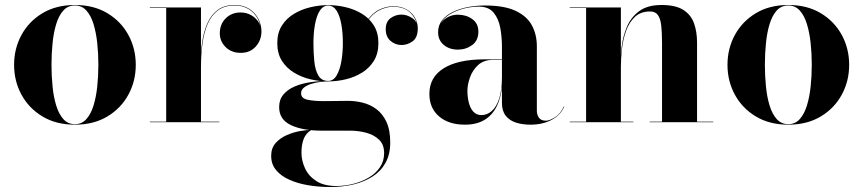

<svg xmlns="http://www.w3.org/2000/svg" viewBox="-20 -490 3461 770"><path d="M280.5 10Q205 10 150.2 -23Q95.5 -56 66 -110.5Q36.5 -165 36.5 -230Q36.5 -295 66 -349.5Q95.5 -404 150.2 -437Q205 -470 280.5 -470Q356 -470 410.8 -437Q465.5 -404 495 -349.5Q524.5 -295 524.5 -230Q524.5 -165 495 -110.5Q465.5 -56 410.8 -23Q356 10 280.5 10ZM280.5 8Q308 8 326.2 -12.2Q344.5 -32.5 355 -66.5Q365.5 -100.5 370 -143Q374.5 -185.5 374.5 -230Q374.5 -275 370 -317.2Q365.5 -359.5 355 -393.8Q344.5 -428 326.2 -448Q308 -468 280.5 -468Q252.5 -468 234.2 -448Q216 -428 205.5 -393.8Q195 -359.5 190.8 -317Q186.5 -274.5 186.5 -230Q186.5 -185.5 190.8 -143Q195 -100.5 205.5 -66.5Q216 -32.5 234.2 -12.2Q252.5 8 280.5 8Z M784 -220.5Q784 -272.5 790.2 -317.5Q796.5 -362.5 811.8 -396.8Q827 -431 853.5 -450.5Q880 -470 921 -470Q955 -470 979 -454.8Q1003 -439.5 1015.8 -415.2Q1028.5 -391 1028.5 -364Q1028.5 -329 1005.8 -303.5Q983 -278 945.5 -278Q908 -278 884.8 -301.2Q861.5 -324.5 861.5 -356Q861.5 -393 885.2 -416.5Q909 -440 944.5 -440Q968.5 -440 987.5 -429Q1006.5 -418 1017.2 -400.8Q1028 -383.5 1028 -364H1026.5Q1026.5 -390 1014 -414Q1001.5 -438 978 -453Q954.5 -468 921 -468Q880.5 -468 854.2 -448.5Q828 -429 813 -394.5Q798 -360 792 -315.2Q786 -270.5 786 -220.5ZM786 -460V-2H859.5V0H581V-2H646.5V-458H581V-460Z M1304 260Q1259 260 1216.8 253Q1174.5 246 1140.8 231Q1107 216 1087.2 192.2Q1067.5 168.5 1067.5 135Q1067.5 103.5 1085.8 83.2Q1104 63 1130.8 51.5Q1157.5 40 1184 35.5Q1210.5 31 1227.5 31H1229Q1207 44 1198 67Q1189 90 1189 122Q1189 154.5 1203.5 185.5Q1218 216.5 1248.8 236.2Q1279.5 256 1328.5 256Q1362.5 256 1396.2 247.5Q1430 239 1458.2 222.5Q1486.5 206 1503.5 181.2Q1520.5 156.5 1520.5 124Q1520.5 89.5 1500 70Q1479.5 50.5 1448 42.2Q1416.5 34 1384 34Q1373.5 34 1350.5 34Q1327.5 34 1304.5 34Q1281.5 34 1270.5 34Q1194 34 1146.8 11.8Q1099.5 -10.5 1099.5 -60.5Q1099.5 -91 1116.8 -111.2Q1134 -131.5 1162.5 -143.5Q1191 -155.5 1225.8 -160.5Q1260.5 -165.5 1296 -165.5V-163.5Q1282 -163.5 1263.5 -161.2Q1245 -159 1227.8 -153.5Q1210.5 -148 1199 -138.8Q1187.5 -129.5 1187.5 -116Q1187.5 -96 1212.5 -90.2Q1237.5 -84.5 1278.5 -84.5Q1296 -84.5 1313.2 -84.8Q1330.5 -85 1346.8 -85.2Q1363 -85.5 1377 -85.5Q1405 -85.5 1434.5 -78.2Q1464 -71 1489 -52.8Q1514 -34.5 1529.5 -1.8Q1545 31 1545 82Q1545 129 1526.2 162.8Q1507.5 196.5 1474 218Q1440.5 239.5 1397 249.8Q1353.5 260 1304 260ZM1296 -163.5Q1261 -163.5 1225 -172Q1189 -180.5 1159 -198.8Q1129 -217 1110.5 -246.2Q1092 -275.5 1092 -317Q1092 -358.5 1110.5 -387.5Q1129 -416.5 1159 -434.5Q1189 -452.5 1225 -461Q1261 -469.5 1296 -469.5Q1331.5 -469.5 1367 -461Q1402.5 -452.5 1432 -434.5Q1461.5 -416.5 1479.5 -387.5Q1497.5 -358.5 1497.5 -317Q1497.5 -275.5 1479.5 -246.2Q1461.5 -217 1432 -198.8Q1402.5 -180.5 1367 -172Q1331.5 -163.5 1296 -163.5ZM1296 -165.5Q1317 -165.5 1330 -187.5Q1343 -209.5 1349 -244Q1355 -278.5 1355 -317Q1355 -357.5 1349 -392Q1343 -426.5 1330 -447Q1317 -467.5 1296 -467.5Q1275.5 -467.5 1262.5 -447Q1249.5 -426.5 1243.2 -392Q1237 -357.5 1237 -317Q1237 -278.5 1240.5 -244Q1244 -209.5 1256.5 -187.5Q1269 -165.5 1296 -165.5ZM1590 -309.5Q1565.5 -309.5 1546.2 -326Q1527 -342.5 1527 -372.5Q1527 -403.5 1546.8 -417.5Q1566.5 -431.5 1590 -431.5Q1612 -431.5 1633.2 -417.5Q1654.5 -403.5 1654.5 -377H1653.5Q1653.5 -409 1628.5 -436Q1603.5 -463 1557 -463Q1534.5 -463 1509 -452.5Q1483.5 -442 1462.8 -417.5Q1442 -393 1432 -350.5L1430.5 -351Q1440.5 -395 1462 -420Q1483.5 -445 1509 -455Q1534.5 -465 1557 -465Q1589 -465 1611 -452Q1633 -439 1644.2 -418.8Q1655.5 -398.5 1655.5 -377Q1655.5 -339.5 1635 -324.5Q1614.5 -309.5 1590 -309.5Z M2107.5 10Q2075.5 10 2049.5 1.8Q2023.5 -6.5 2008.2 -25.8Q1993 -45 1993 -77.5V-304.5Q1993 -340.5 1986.5 -377.2Q1980 -414 1960 -438.8Q1940 -463.5 1900 -463.5Q1875.5 -463.5 1847.8 -457.5Q1820 -451.5 1795.2 -439Q1770.5 -426.5 1754.8 -407.2Q1739 -388 1739 -361H1738Q1738 -392.5 1761.8 -411.8Q1785.5 -431 1816.5 -431Q1849.5 -431 1874 -413.5Q1898.5 -396 1898.5 -363Q1898.5 -327.5 1873.5 -309.2Q1848.5 -291 1816.5 -291Q1782.5 -291 1759.8 -309.8Q1737 -328.5 1737 -361Q1737 -389 1753.2 -409.2Q1769.5 -429.5 1796.8 -442.5Q1824 -455.5 1857.5 -461.8Q1891 -468 1925 -468Q2001.5 -468 2047.2 -446.8Q2093 -425.5 2113 -388.5Q2133 -351.5 2133 -304.5V-46Q2133 -29.5 2141.5 -17.8Q2150 -6 2169.5 -6Q2184 -6 2205.8 -19.8Q2227.5 -33.5 2241.5 -63.5L2243 -63Q2228 -28 2191.8 -9Q2155.5 10 2107.5 10ZM1844.5 10Q1779.5 10 1740.8 -23.2Q1702 -56.5 1702 -113.5Q1702 -180.5 1759.5 -216.2Q1817 -252 1923.5 -252H2039.5V-250H1958Q1920 -250 1897.5 -229.2Q1875 -208.5 1864.8 -179.5Q1854.5 -150.5 1854.5 -125.5Q1854.5 -102 1859.8 -79.8Q1865 -57.5 1877.5 -43Q1890 -28.5 1911 -28.5Q1933.5 -28.5 1952.2 -44.8Q1971 -61 1982 -94.8Q1993 -128.5 1993 -180.5H1995Q1995 -121 1978.5 -78.2Q1962 -35.5 1928.8 -12.8Q1895.5 10 1844.5 10Z M2470 -460V-2H2520V0H2265V-2H2330.5V-458H2265V-460ZM2775.5 -319V-2H2840.5V0H2585.5V-2H2635V-318Q2635 -360 2631.8 -388Q2628.5 -416 2618.2 -430Q2608 -444 2587 -444Q2549.5 -444 2526.5 -422.5Q2503.5 -401 2491.2 -367.2Q2479 -333.5 2474.5 -295.2Q2470 -257 2470 -223L2468 -220.5Q2468 -257.5 2473 -300.8Q2478 -344 2494.2 -382.5Q2510.5 -421 2543.8 -445.5Q2577 -470 2633 -470Q2689 -470 2720 -450.5Q2751 -431 2763.2 -396.8Q2775.5 -362.5 2775.5 -319Z M3141.5 10Q3066 10 3011.2 -23Q2956.5 -56 2927 -110.5Q2897.5 -165 2897.5 -230Q2897.5 -295 2927 -349.5Q2956.5 -404 3011.2 -437Q3066 -470 3141.5 -470Q3217 -470 3271.8 -437Q3326.5 -404 3356 -349.5Q3385.5 -295 3385.5 -230Q3385.5 -165 3356 -110.5Q3326.5 -56 3271.8 -23Q3217 10 3141.5 10ZM3141.5 8Q3169 8 3187.2 -12.2Q3205.5 -32.5 3216 -66.5Q3226.5 -100.5 3231 -143Q3235.5 -185.5 3235.5 -230Q3235.5 -275 3231 -317.2Q3226.5 -359.5 3216 -393.8Q3205.5 -428 3187.2 -448Q3169 -468 3141.5 -468Q3113.5 -468 3095.2 -448Q3077 -428 3066.5 -393.8Q3056 -359.5 3051.8 -317Q3047.5 -274.5 3047.5 -230Q3047.5 -185.5 3051.8 -143Q3056 -100.5 3066.5 -66.5Q3077 -32.5 3095.2 -12.2Q3113.5 8 3141.5 8Z"/></svg>

Font: Bodoni Moda 96pt
Style: Bold
Weight: 700
Version: Version 2.005